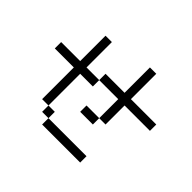

<svg xmlns="http://www.w3.org/2000/svg" viewBox="-169 -1075 1338 1338"><g transform="rotate(45 500.0 -406.0)"><path d="M750 0V-62.5H375V0ZM937.5 -500V-562.5H687.5Q687.5 -562.5 687.5 -812.5H625Q625 -812.5 625 -562.5H437.5V-500H312.5Q312.5 -500 312.5 -750H250Q250 -750 250 -500H62.5V-437.5H250V-125H312.5V-62.5H375V-125H312.5V-437.5H437.5V-500H625V-312.5H500V-250H625V-312.5H687.5V-500Z"/></g></svg>

Font: UnifontExMono
Style: Regular
Weight: 500
Version: Version 15.0.06